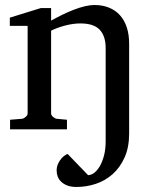

<svg xmlns="http://www.w3.org/2000/svg" viewBox="-20 -514 607 763"><path d="M493.2 16.1Q493.2 71.8 475.1 111.8Q457 151.9 427.7 178Q398.4 204.1 360.8 216.6Q323.2 229 284.2 229Q262.2 229 247.3 223.1Q232.4 217.3 222.9 208Q213.4 198.7 209.2 187.3Q205.1 175.8 205.1 164.1Q205.1 148.9 210.9 136.5Q216.8 124 224.1 115.7Q231.4 107.4 238.8 102.8Q246.1 98.1 249 98.1L330.1 182.1Q341.8 182.1 354 173.1Q366.2 164.1 376.5 146.7Q386.7 129.4 393.3 104.2Q399.9 79.1 399.9 46.9V-323.2Q399.9 -370.6 376.2 -395.8Q352.5 -420.9 299.8 -420.9Q271.5 -420.9 240 -412.8Q208.5 -404.8 183.1 -392.1V-63Q183.1 -56.2 190.7 -49.6Q198.2 -43 205.1 -42L246.1 -38.1V0H20V-38.1L67.9 -42Q74.7 -43 82.3 -49.6Q89.8 -56.2 89.8 -63V-411.1H19V-443.8L142.1 -481.9H183.1V-432.1Q204.1 -443.8 227.1 -455.1Q250 -466.3 272.7 -475.1Q295.4 -483.9 316.7 -489Q337.9 -494.1 355 -494.1Q387.7 -494.1 413.3 -483.6Q439 -473.1 456.8 -453.4Q474.6 -433.6 483.9 -405Q493.2 -376.5 493.2 -339.8Z"/></svg>

Font: Charis SIL Eur
Style: Regular
Weight: 400
Foundry: SIL International
Version: Version 5.000